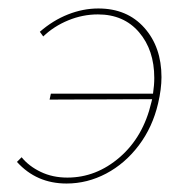

<svg xmlns="http://www.w3.org/2000/svg" viewBox="-20 -430 449 453"><path d="M361 -248Q361 -220 353 -186Q340 -130 307.5 -87Q275 -44 230.5 -20.5Q186 3 137 3Q66 3 20 -48L31 -59Q48 -38 76 -24.5Q104 -11 139 -11Q207 -11 262.5 -59Q318 -107 337 -188L339 -196L97 -195L100 -209H341Q344 -229 344 -246Q344 -312 308 -354Q272 -396 211 -396Q175 -396 141 -382Q107 -368 82 -344L74 -355Q105 -382 140.5 -396Q176 -410 212 -410Q280 -410 320.5 -364.5Q361 -319 361 -248Z"/></svg>

Font: Ysabeau Thin
Style: Italic
Weight: 200
Italic angle: -12°
Designer: Christian Thalmann (Catharsis Fonts)
Version: Version 0.003